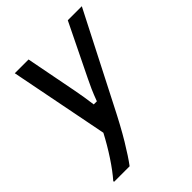

<svg xmlns="http://www.w3.org/2000/svg" viewBox="-193 -602 871 871"><g transform="rotate(-45 242.5 -166.5)"><path d="M25 166.7V161.7Q55 127.5 87.9 77.5Q120.8 27.5 148.3 -25L55 -500H143.3L191.7 -250Q196.7 -224.2 200.8 -198.3Q205 -172.5 208.3 -146.7H228.3Q240 -178.3 251.2 -203.8Q262.5 -229.2 273.3 -250.8L395 -500H485L270 -80Q224.2 10.8 187.5 71.7Q150.8 132.5 125 166.7Z"/></g></svg>

Font: Familjen Grotesk
Style: Italic
Weight: 400
Italic angle: -9.46201°
Designer: Anders Wikstroem, Jonas Baeckman, Matilda Gysing, Kristian Moeller
Foundry: Familjen STHLM AB
Version: Version 2.000